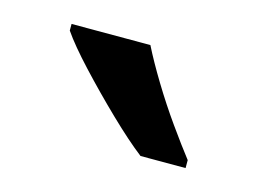

<svg xmlns="http://www.w3.org/2000/svg" viewBox="-40 -892 375 280"><g transform="rotate(15 147.5 -752.0)"><path d="M159 -832Q170 -810 187 -782Q204 -754 222.5 -728Q241 -702 255 -684V-672H187Q165 -689 135.5 -717.5Q106 -746 79.5 -774.5Q53 -803 40 -822V-832Z"/></g></svg>

Font: Noto Sans Malayalam UI SemiCondensed Medium
Style: Regular
Weight: 500
Width: 4
Designer: Jelle Bosma - Monotype Design Team
Foundry: Monotype Imaging Inc.
Version: Version 2.104; ttfautohint (v1.8.4.7-5d5b)